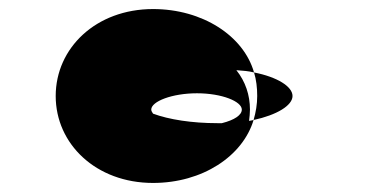

<svg xmlns="http://www.w3.org/2000/svg" viewBox="-20 -708 805 424"><path d="M103 -496C103 -390 192 -304 318 -304C427 -304 516 -363 540 -443C537 -442 534 -442 530 -441C531 -449 532 -458 532 -466C532 -498 522 -528 502 -553C517 -552 529 -551 541 -548C518 -629 427 -688 318 -688C192 -688 103 -602 103 -496ZM314 -466C314 -484 360 -502 415 -502C470 -502 514 -484 514 -466C514 -454 498 -443 470 -436H460C404 -436 353 -444 318 -457C316 -460 314 -463 314 -466ZM540 -443C591 -454 626 -475 626 -496C626 -517 592 -538 541 -548C546 -532 548 -514 548 -496C548 -478 545 -460 540 -443Z"/></svg>

Font: Ampere
Style: SCExt
Weight: 400
Version: Version 1